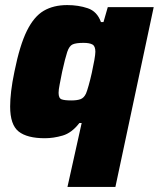

<svg xmlns="http://www.w3.org/2000/svg" viewBox="-20 -538 626 757"><path d="M246 199 302 -53H293Q263 -14 227 -3.5Q191 7 157 7Q87 7 53.5 -19.5Q20 -46 20 -118Q20 -145 24 -179Q28 -213 37 -256Q58 -360 86 -416.5Q114 -473 152.5 -495.5Q191 -518 245 -518Q289 -518 326 -505.5Q363 -493 378 -451H388L405 -510H586L435 199ZM261 -142Q284 -142 297.5 -147Q311 -152 319 -169Q323 -178 329.5 -201Q336 -224 342 -251Q348 -278 352 -301Q356 -324 356 -334Q356 -356 344.5 -362.5Q333 -369 309 -369Q280 -369 266.5 -363Q253 -357 245 -333Q237 -309 225 -255Q219 -224 215 -204Q211 -184 211 -172Q211 -151 222.5 -146.5Q234 -142 261 -142Z"/></svg>

Font: Saira ExtraBold
Style: Italic
Weight: 800
Italic angle: -12°
Designer: Hector Gatti with collaboration of the Omnibus-Type team
Foundry: Omnibus-Type
Version: Version 1.100; ttfautohint (v1.8.3)